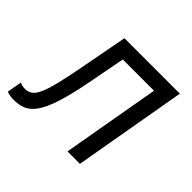

<svg xmlns="http://www.w3.org/2000/svg" viewBox="-163 -672 830 830"><g transform="rotate(45 252.5 -256.5)"><path d="M10 7C96 7 142 -31 190 -282L222 -450H413L334 0H410L501 -520H162L123 -313C84 -105 65 -61 12 -61C2 -61 -10 -63 -19 -68L-31 0C-19 4 -7 7 10 7Z"/></g></svg>

Font: Fixel Text 20240404
Style: Italic
Weight: 400
Width: 4
Italic angle: -10°
Designer: AlfaBravo + MacPaw
Foundry: Kyrylo Tkachov, Marchela Mozhyna, Serhii Makarenko, Maria Weinstein, Zakhar Kryvoshyya
Version: Version 1.211;Glyphs 3.2 (3225)